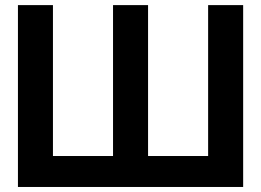

<svg xmlns="http://www.w3.org/2000/svg" viewBox="-20 -743 1038 763"><path d="M51.3 -722.7V0H153.3H429.2V-123H190.4V-722.7ZM429.2 -722.7V0H568.4H844.2H946.3V-722.7H807.1V-123H568.4V-722.7Z"/></svg>

Font: Giphurs
Style: Regular
Weight: 400
Version: Version 2.010